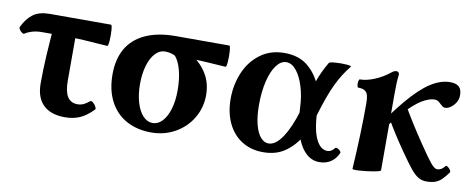

<svg xmlns="http://www.w3.org/2000/svg" viewBox="-52 -619 2030 825"><g transform="rotate(10 962.5 -206.5)"><path d="M126 -113.8Q126 -174.8 129.6 -236.1Q133.3 -297.4 140.6 -388.2H238.8V-146Q238.8 -98.6 253.2 -75.9Q267.6 -53.2 297.4 -53.2Q310.5 -53.2 322.5 -58.3Q334.5 -63.5 349.1 -75.7Q353.5 -79.1 361.3 -72.8Q369.1 -66.4 374.3 -56.9Q379.4 -47.4 376 -43.9Q347.7 -14.6 319.1 -1.7Q290.5 11.2 253.4 11.2Q191.4 11.2 158.7 -20.8Q126 -52.7 126 -113.8ZM-4.4 -337.4Q14.2 -376 40.8 -395.5Q67.4 -415 113.8 -415H379.9Q384.3 -415 386 -391.8Q387.7 -368.7 386 -345.5Q384.3 -322.3 379.9 -322.3Q315.9 -327.1 274.2 -329.6Q232.4 -332 189.9 -332H94.2Q69.8 -332 51 -326.4Q32.2 -320.8 20.5 -312.5Q16.6 -309.6 9.8 -314.2Q2.9 -318.8 -1.7 -325.9Q-6.3 -333 -4.4 -337.4Z M423.3 -207Q423.3 -272 449.7 -318.4Q476.1 -364.7 529.8 -389.9Q583.5 -415 663.6 -415H896Q900.4 -415 902.1 -391.8Q903.8 -368.7 902.1 -345.5Q900.4 -322.3 896 -322.3Q800.8 -329.1 733.9 -331.5L737.3 -351.6Q784.7 -322.3 809.8 -281.2Q835 -240.2 835 -187.5Q835 -133.3 808.3 -87.9Q781.7 -42.5 734.6 -15.6Q687.5 11.2 629.4 11.2Q568.8 11.2 522.2 -13.9Q475.6 -39.1 449.5 -88.1Q423.3 -137.2 423.3 -207ZM710.9 -186Q710.9 -235.8 700.7 -274.2Q690.4 -312.5 672.9 -332Q652.3 -341.8 628.9 -341.8Q605.5 -341.8 586.7 -321.8Q567.9 -301.8 557.4 -266.1Q546.9 -230.5 546.9 -186Q546.9 -141.1 557.4 -105.5Q567.9 -69.8 586.7 -49.8Q605.5 -29.8 628.9 -29.8Q652.3 -29.8 671.1 -49.8Q689.9 -69.8 700.4 -105.5Q710.9 -141.1 710.9 -186Z M941.4 -190.9Q941.4 -252 963.9 -305.4Q986.3 -358.9 1030.5 -391.8Q1074.7 -424.8 1136.2 -424.8Q1199.7 -424.8 1239.5 -391.1Q1279.3 -357.4 1296.9 -309.1Q1314.5 -260.7 1316.4 -212.4Q1319.3 -124.5 1338.9 -83.3Q1358.4 -42 1389.6 -42Q1397.9 -42 1406 -46.6Q1414.1 -51.3 1419.4 -59.1Q1422.4 -63.5 1429.4 -61Q1436.5 -58.6 1441.9 -52.7Q1447.3 -46.9 1445.8 -43Q1434.1 -16.1 1412.8 -2.4Q1391.6 11.2 1363.3 11.2Q1328.6 11.2 1302 -15.4Q1275.4 -42 1259.8 -92Q1244.1 -142.1 1241.7 -210.4Q1239.7 -254.4 1227.5 -295.2Q1215.3 -335.9 1195.1 -361.6Q1174.8 -387.2 1150.4 -387.2Q1126.5 -387.2 1107.2 -361.3Q1087.9 -335.4 1076.9 -289.6Q1065.9 -243.7 1065.9 -186Q1065.9 -135.7 1075.2 -100.3Q1084.5 -64.9 1100.1 -47.4Q1115.7 -29.8 1134.8 -29.8Q1166 -29.8 1195.3 -74.5Q1224.6 -119.1 1246.6 -193.4Q1272.9 -283.7 1288.8 -327.9Q1304.7 -372.1 1330.1 -415.5Q1333 -419.9 1358.4 -421.9Q1383.8 -423.8 1406.7 -421.9Q1429.7 -419.9 1425.8 -415.5Q1393.6 -376 1369.4 -325.7Q1345.2 -275.4 1318.4 -185.5Q1302.2 -131.8 1278.8 -89.1Q1255.4 -46.4 1215.6 -17.6Q1175.8 11.2 1118.2 11.2Q1064.5 11.2 1024.4 -14.4Q984.4 -40 962.9 -85.9Q941.4 -131.8 941.4 -190.9Z M1519 -272Q1519 -293.9 1515.6 -306.9Q1512.2 -319.8 1502.4 -326.4Q1492.7 -333 1474.1 -333Q1469.7 -333 1468.3 -342Q1466.8 -351.1 1468.5 -360.1Q1470.2 -369.1 1474.1 -369.1Q1502.4 -369.1 1537.4 -383.5Q1572.3 -397.9 1602.5 -422.4Q1608.9 -427.2 1613.3 -429.2Q1617.7 -431.2 1623 -431.2Q1628.9 -431.2 1632.1 -427.7Q1635.3 -424.3 1635.3 -418Q1632.8 -398.9 1632.1 -380.1Q1631.3 -361.3 1631.3 -333V0Q1631.3 4.4 1600.8 9.8Q1570.3 15.1 1539.8 17.1Q1509.3 19 1509.3 14.6Q1519 -136.7 1519 -272ZM1857.9 -424.8Q1885.3 -424.8 1897.5 -413.1Q1909.7 -401.4 1909.7 -376.5Q1909.7 -359.4 1900.9 -344.7Q1892.1 -330.1 1879.4 -321.3Q1866.7 -312.5 1856 -312.5Q1849.6 -312.5 1845.2 -315.4Q1840.8 -318.4 1833.5 -325.2Q1826.2 -332.5 1820.1 -336.2Q1814 -339.8 1805.7 -339.8Q1782.2 -339.8 1750.5 -320.8Q1718.8 -301.8 1673.8 -252.9Q1628.9 -204.1 1572.3 -120.1L1555.7 -140.1Q1625 -244.6 1677.5 -306.6Q1730 -368.7 1773.4 -396.7Q1816.9 -424.8 1857.9 -424.8ZM1710 -98.1Q1660.2 -169.9 1630.9 -222.2L1689.5 -293.9Q1729 -224.6 1784.7 -142.6Q1820.8 -88.9 1838.4 -67.6Q1856 -46.4 1867.2 -46.4Q1876.5 -46.4 1884.5 -50.8Q1892.6 -55.2 1900.9 -65.9Q1903.8 -69.8 1910.6 -65.2Q1917.5 -60.5 1922.1 -53.2Q1926.8 -45.9 1923.8 -42Q1909.2 -22 1897.7 -10.5Q1886.2 1 1870.4 7.1Q1854.5 13.2 1831.1 13.2Q1810.5 13.2 1794.7 3.4Q1778.8 -6.3 1760.7 -28.6Q1742.7 -50.8 1710 -98.1Z"/></g></svg>

Font: Junicode Two Beta VF
Style: Regular
Weight: 400
Designer: Peter S. Baker
Foundry: Briery Creek Software
Version: Version 1.031 beta; ttfautohint (v1.8.1.43-b0c9)